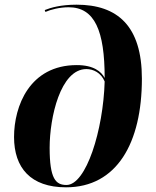

<svg xmlns="http://www.w3.org/2000/svg" viewBox="-20 -790 666 820"><path d="M262 10C479 10 586 -179 586 -454C586 -679 482 -770 307 -770C239 -770 196 -757 171 -747L174 -739C196 -749 235 -759 273 -759C385 -759 427 -658 427 -457C413 -484 380 -512 308 -512C106 -512 40 -336 40 -205C40 -73 111 10 262 10ZM264 0C218 0 192 -26 192 -159C192 -288 238 -495 349 -495C378 -495 411 -480 427 -442C421 -234 348 0 264 0Z"/></svg>

Font: Noto Serif Display
Style: Bold Italic
Weight: 700
Italic angle: -12°
Designer: Monotype Design Team
Foundry: Monotype Imaging Inc.
Version: Version 2.009